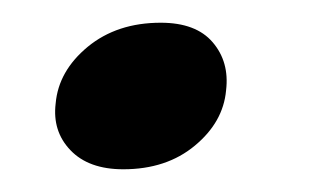

<svg xmlns="http://www.w3.org/2000/svg" viewBox="-20 -141 286 169"><path d="M88.5 8Q58 8 42 -8.8Q26 -25.5 29 -50Q31.5 -78.5 57.2 -99.8Q83 -121 121.5 -121Q152.5 -121 167.2 -103.8Q182 -86.5 179 -61.5Q176.5 -33.5 151.5 -12.8Q126.5 8 88.5 8Z"/></svg>

Font: Fraunces 9pt S000
Style: Italic
Weight: 400
Italic angle: -16°
Version: Version 1.000; ttfautohint (v1.8.3)